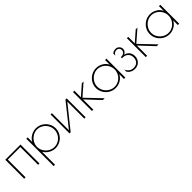

<svg xmlns="http://www.w3.org/2000/svg" viewBox="298 -1743 3226 3226"><g transform="rotate(-45 1910.5 -130.5)"><path d="M75 -450H437V0H405V-422H107V0H75Z M575 -450H607V-340Q634 -394 691 -427.5Q748 -461 811 -461Q876 -461 930.5 -429Q985 -397 1017 -343Q1049 -289 1049 -225Q1049 -161 1017 -107Q985 -53 930.5 -21Q876 11 811 11Q750 11 693.5 -22Q637 -55 607 -109V200H575ZM1017 -225Q1017 -280 989 -328Q961 -376 914 -404.5Q867 -433 812 -433Q757 -433 709.5 -404Q662 -375 633.5 -327Q605 -279 605 -224Q605 -169 633.5 -121.5Q662 -74 710 -45.5Q758 -17 813 -17Q868 -17 915 -45.5Q962 -74 989.5 -121.5Q1017 -169 1017 -225Z M1151 -450H1182V-45L1505 -450H1534V0H1503V-404L1179 0H1151Z M1684 -450H1716V-294L1894 -450H1935L1729 -270L1987 0H1944L1716 -243V0H1684Z M2004 -225Q2004 -288 2036 -342.5Q2068 -397 2123 -429Q2178 -461 2242 -461Q2307 -461 2365 -426.5Q2423 -392 2446 -337V-450H2478V0H2446V-112Q2419 -56 2362.5 -22.5Q2306 11 2242 11Q2178 11 2123 -21Q2068 -53 2036 -107.5Q2004 -162 2004 -225ZM2448 -225Q2448 -280 2420 -328Q2392 -376 2345 -404.5Q2298 -433 2243 -433Q2188 -433 2140.5 -404Q2093 -375 2064.5 -327Q2036 -279 2036 -224Q2036 -169 2064.5 -121.5Q2093 -74 2141 -45.5Q2189 -17 2244 -17Q2299 -17 2346 -45.5Q2393 -74 2420.5 -121.5Q2448 -169 2448 -225Z M2561 -55V-110Q2577 -67 2611.5 -41Q2646 -15 2695 -15Q2750 -15 2783.5 -49Q2817 -83 2817 -142Q2817 -199 2780.5 -234Q2744 -269 2692 -269H2668V-297H2688Q2719 -297 2741.5 -317.5Q2764 -338 2764 -368Q2764 -396 2747 -414.5Q2730 -433 2699 -433Q2645 -433 2620 -379V-428Q2652 -458 2700 -458Q2741 -458 2767 -431Q2793 -404 2793 -367Q2793 -339 2777 -318Q2761 -297 2735 -287Q2784 -276 2816.5 -238.5Q2849 -201 2849 -142Q2849 -74 2805.5 -30.5Q2762 13 2693 13Q2612 13 2561 -55Z M2964 -450H2996V-294L3174 -450H3215L3009 -270L3267 0H3224L2996 -243V0H2964Z M3284 -225Q3284 -288 3316 -342.5Q3348 -397 3403 -429Q3458 -461 3522 -461Q3587 -461 3645 -426.5Q3703 -392 3726 -337V-450H3758V0H3726V-112Q3699 -56 3642.5 -22.5Q3586 11 3522 11Q3458 11 3403 -21Q3348 -53 3316 -107.5Q3284 -162 3284 -225ZM3728 -225Q3728 -280 3700 -328Q3672 -376 3625 -404.5Q3578 -433 3523 -433Q3468 -433 3420.5 -404Q3373 -375 3344.5 -327Q3316 -279 3316 -224Q3316 -169 3344.5 -121.5Q3373 -74 3421 -45.5Q3469 -17 3524 -17Q3579 -17 3626 -45.5Q3673 -74 3700.5 -121.5Q3728 -169 3728 -225Z"/></g></svg>

Font: Poiret One
Style: Regular
Weight: 400
Designer: Denis Masharov (denis.masharov@gmail.com), Cyreal (Charset Expansion)
Foundry: Denis Masharov
Version: Version 1.101